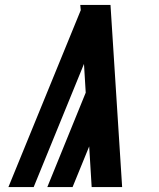

<svg xmlns="http://www.w3.org/2000/svg" viewBox="-20 -755 640 775"><path d="M14 0 306 -714 304 -735H426L473 0H350L340 -164L273 0H171L326 -381L319 -497L116 0Z"/></svg>

Font: Iosevka Heavy Extended
Style: Italic
Weight: 900
Width: 7
Italic angle: -9°
Monospace: yes
Designer: Belleve Invis
Foundry: Belleve Invis
Version: Version 32.5.0; ttfautohint (v1.8.4)